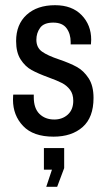

<svg xmlns="http://www.w3.org/2000/svg" viewBox="-20 -515 416 739"><path d="M30 0ZM331 -362 330 -344H252V-353Q252 -385 236 -406.5Q220 -428 185 -428Q149 -428 134.5 -408Q120 -388 120 -362Q120 -332 141.5 -316.5Q163 -301 208 -286Q249 -272 275.5 -257.5Q302 -243 321 -214Q340 -185 340 -138Q340 -63 298 -26Q256 11 186 11Q108 11 69 -30Q30 -71 30 -131Q30 -142 30.5 -146Q31 -150 31 -151H110V-141Q110 -98 132 -76.5Q154 -55 189 -55Q220 -55 241 -74Q262 -93 262 -127Q262 -153 249.5 -169.5Q237 -186 218.5 -195.5Q200 -205 167 -217Q126 -232 101.5 -245.5Q77 -259 59.5 -286Q42 -313 42 -357Q42 -421 82.5 -458Q123 -495 192 -495Q257 -495 294 -457Q331 -419 331 -362ZM158 204 180 138H149V55H227V132L200 204Z"/></svg>

Font: Pragati Narrow
Style: Regular
Weight: 400
Designer: Hector Gatti, Marcela Romero, Pablo Cosgaya and Nicolas Silva
Foundry: Omnibus-Type
Version: Version 1.010; ttfautohint (v1.3)